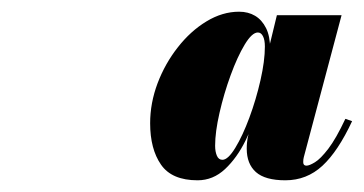

<svg xmlns="http://www.w3.org/2000/svg" viewBox="-20 -784 622 328"><path d="M317.5 -476Q273.5 -476 255 -502.8Q236.5 -529.5 236.5 -573.5Q236.5 -608 249.2 -641.8Q262 -675.5 283.8 -703.2Q305.5 -731 332.8 -747.5Q360 -764 388.5 -764Q404 -764 415.8 -757Q427.5 -750 434.5 -736Q441.5 -722 441.5 -700Q441.5 -689 437 -663Q432.5 -637 423.2 -605.2Q414 -573.5 399.5 -544Q385 -514.5 364.5 -495.2Q344 -476 317.5 -476ZM360 -511Q369.5 -511 382 -531.5Q394.5 -552 406 -583Q417.5 -614 425 -647Q432.5 -680 432.5 -704.5Q432.5 -716 429.2 -722.2Q426 -728.5 420.5 -728.5Q410.5 -728.5 398 -707.8Q385.5 -687 374 -655.5Q362.5 -624 355 -591.2Q347.5 -558.5 347.5 -535Q347.5 -525 350.5 -518Q353.5 -511 360 -511ZM467.5 -476Q433 -476 417.2 -490Q401.5 -504 401.5 -530Q401.5 -536 402 -540.5Q402.5 -545 403 -548L413 -592.5L428 -641L436.5 -690L453 -758H563.5L499 -515.5Q498 -512 498 -507Q498 -501 503.5 -501Q508.5 -501 518 -506.8Q527.5 -512.5 540.8 -529.8Q554 -547 570 -581L581.5 -577Q557.5 -525.5 530.8 -500.8Q504 -476 467.5 -476Z"/></svg>

Font: Bodoni Moda Black
Style: Italic
Weight: 900
Italic angle: -13°
Version: Version 2.005